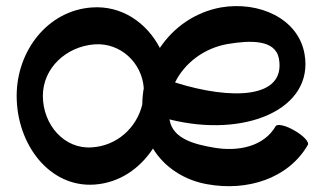

<svg xmlns="http://www.w3.org/2000/svg" viewBox="-20 -589 1095 645"><path d="M1014 -102C1020 -111 1000 -133 970 -150C940 -168 911 -174 906 -165C866 -96 779 -79 699 -93C633 -104 561 -123 550 -185L549 -188C803 -124 1036 -222 1003 -408C982 -527 850 -586 722 -564C635 -548 563 -497 517 -428C472 -514 388 -571 289 -564C141 -554 36 -419 36 -267C36 -103 147 42 298 31C381 25 449 -22 494 -90C532 -27 600 17 677 30C809 54 948 12 1014 -102ZM744 -441C820 -454 905 -457 917 -392C941 -257 758 -252 568 -312C600 -377 665 -427 744 -441ZM124 -267C124 -360 202 -433 298 -440C385 -446 457 -378 463 -293C460 -275 458 -257 458 -238C439 -159 372 -99 289 -94C196 -87 124 -170 124 -267Z"/></svg>

Font: Nupuram
Style: Bold
Weight: 700
Designer: Santhosh Thottingal (santhosh.thottingal@gmail.com)
Foundry: SMC
Version: Version 1.000